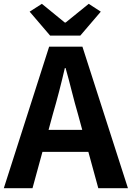

<svg xmlns="http://www.w3.org/2000/svg" viewBox="-24 -984 689 1004"><path d="M238 -798 131 -923 195 -964 315 -866H319L440 -964L503 -923L396 -798ZM406 -305 384 -386Q367 -444 351.5 -506Q336 -568 319 -628H315Q301 -567 285 -505.5Q269 -444 252 -386L230 -305ZM438 -190H198L146 0H-4L233 -740H407L645 0H490Z"/></svg>

Font: SpoqaHanSans-Bold
Style: Regular
Weight: 700
Designer: [Spoqa Han Sans] Dong-huui Kim \uAE40 \uB3D9 \uD718   [Noto Sans] Ryoko NISHIZUKA \u897F \u585A \u6DBC \u5B50  (kana & i
Foundry: Spoqa (http://www.spoqa-han-sans.com)
Version: Version 2.000